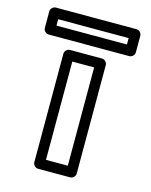

<svg xmlns="http://www.w3.org/2000/svg" viewBox="-114 -802 711 902"><g transform="rotate(15 242.0 -351.5)"><path d="M290.7 -25H184.5V-503H290.7ZM315.7 25C326.4 25 340.7 15.1 340.7 0V-528C340.7 -538.7 330.8 -553 315.7 -553H159.5C148.8 -553 134.5 -543.1 134.5 -528V0C134.5 10.7 144.4 25 159.5 25ZM411.7 -647H69V-678H411.7ZM436.7 -597C447.4 -597 461.7 -606.9 461.7 -622V-703C461.7 -713.7 451.8 -728 436.7 -728H44C33.3 -728 19 -718.1 19 -703V-622C19 -611.3 28.9 -597 44 -597Z"/></g></svg>

Font: Asimov
Style: WidOu
Weight: 500
Designer: Google
Version: Version 2.000980; 2014